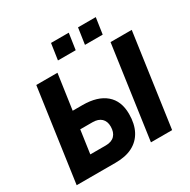

<svg xmlns="http://www.w3.org/2000/svg" viewBox="-192 -1073 1245 1256"><g transform="rotate(-30 430.5 -445.0)"><path d="M34 0 133 -700H293L255 -435H329Q442 -435 503 -383Q564 -331 564 -233Q564 -158 536.5 -106Q509 -54 457 -27Q405 0 329 0ZM212 -130H329Q373 -130 396 -154Q419 -178 419 -222Q419 -261 396 -283Q373 -305 329 -305H237ZM595 0 694 -700H854L755 0ZM540 -768 558 -890H692L674 -768ZM336 -768 354 -890H488L470 -768Z"/></g></svg>

Font: Finlandica
Style: Italic
Weight: 400
Italic angle: -8°
Designer: Niklas Ekholm, Juho Hiilivirta, Jaakko Suomalainen
Foundry: Helsinki Type Studio
Version: Version 1.064